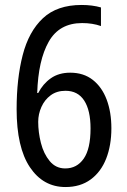

<svg xmlns="http://www.w3.org/2000/svg" viewBox="-20 -744 512 774"><path d="M47 -304Q47 -427 71.5 -522Q96 -617 153 -670.5Q210 -724 309 -724Q352 -724 387 -714V-639Q353 -651 311 -651Q219 -651 176.5 -576Q134 -501 130 -369H134Q153 -406 185 -428.5Q217 -451 263 -451Q317 -451 354 -422Q391 -393 410 -342.5Q429 -292 429 -227Q429 -158 408 -104.5Q387 -51 345.5 -20.5Q304 10 244 10Q154 10 100.5 -70Q47 -150 47 -304ZM243 -65Q290 -65 317.5 -104.5Q345 -144 345 -226Q345 -299 319.5 -338.5Q294 -378 244 -378Q209 -378 184.5 -360Q160 -342 147 -313Q134 -284 134 -253Q134 -211 145 -167.5Q156 -124 180.5 -94.5Q205 -65 243 -65Z"/></svg>

Font: Noto Sans Ethiopic Cond
Style: Regular
Weight: 400
Width: 3
Designer: Monotype Design Team
Foundry: Monotype Imaging Inc.
Version: Version 2.102; ttfautohint (v1.8.4.7-5d5b)